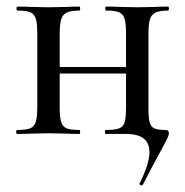

<svg xmlns="http://www.w3.org/2000/svg" viewBox="-20 -406 562 582"><path d="M409 156Q406 156 404 154Q402 152 403 150Q433 91 433 55Q433 0 362 0H301Q298 0 298 -6Q298 -12 301 -12Q329 -12 341.5 -17Q354 -22 358 -36Q362 -50 362 -81V-305Q362 -335 357.5 -349.5Q353 -364 340.5 -369Q328 -374 302 -374Q299 -374 299 -380Q299 -386 302 -386Q328 -386 343 -385L397 -384L451 -385Q465 -386 490 -386Q492 -386 492 -380Q492 -374 490 -374Q464 -374 451.5 -368Q439 -362 434.5 -347.5Q430 -333 430 -303V-81Q430 -50 433.5 -36Q437 -22 447.5 -17Q458 -12 482 -12Q492 -12 492 -2Q492 3 489 9.5Q486 16 482 23.5Q478 31 475 37Q438 105 413 154Q411 156 409 156ZM32 -12Q59 -12 71.5 -17Q84 -22 88.5 -36.5Q93 -51 93 -81V-305Q93 -335 88.5 -349.5Q84 -364 71.5 -369Q59 -374 33 -374Q30 -374 30 -380Q30 -386 33 -386Q59 -386 74 -385L128 -384L182 -385Q196 -386 221 -386Q223 -386 223 -380Q223 -374 221 -374Q195 -374 182.5 -368Q170 -362 165.5 -347.5Q161 -333 161 -303V-81Q161 -50 165.5 -36Q170 -22 182 -17Q194 -12 221 -12Q223 -12 223 -6Q223 0 221 0Q195 0 181 -1L128 -2L74 -1Q59 0 32 0Q29 0 29 -6Q29 -12 32 -12ZM125 -203H394V-183H125Z"/></svg>

Font: Cormorant Garamond Medium
Style: Regular
Weight: 500
Designer: Christian Thalmann (Catharsis Fonts)
Foundry: Catharsis Fonts
Version: Version 4.000